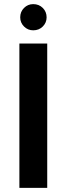

<svg xmlns="http://www.w3.org/2000/svg" viewBox="-20 -911 323 931"><path d="M74 0V-700H209V0ZM141 -764Q115 -764 96.5 -782.5Q78 -801 78 -827Q78 -854 96.5 -872.5Q115 -891 141 -891Q169 -891 187.5 -872.5Q206 -854 206 -827Q206 -801 187.5 -782.5Q169 -764 141 -764Z"/></svg>

Font: DM Sans 9pt
Style: Bold
Weight: 700
Version: Version 4.004;gftools[0.9.30]